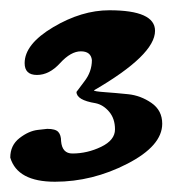

<svg xmlns="http://www.w3.org/2000/svg" viewBox="-20 -319 354 374"><path d="M129 -140 144 -160Q159 -179 159 -202Q157 -219 137.5 -219Q118 -219 97 -196Q76 -173 52 -173Q28 -173 28 -196Q28 -233 83.5 -266Q139 -299 193 -299Q282 -299 282 -259Q282 -212 163 -143Q163 -141 184 -139.5Q205 -138 229.5 -135.5Q254 -133 275 -118.5Q296 -104 296 -78Q296 -35 228 0Q160 35 87 35Q14 35 0 -12Q0 -36 18 -50Q36 -64 54 -66L72 -68Q88 -68 93.5 -62Q99 -56 99 -44Q101 -20 121 -20Q150 -20 177 -33Q204 -46 204 -67Q204 -88 192.5 -101.5Q181 -115 166 -118Q129 -124 129 -140Z"/></svg>

Font: Dr Sugiyama
Style: Regular
Weight: 400
Designer: Alejandro Paul
Foundry: Alejandro Paul
Version: Version 1.000